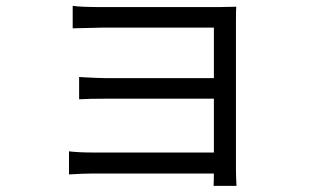

<svg xmlns="http://www.w3.org/2000/svg" viewBox="-20 -568 1040 644"><path d="M324.6 -544.2H711.4Q742.4 -545.2 772.4 -545.4Q771.4 -535.2 771.4 -495.6V1.8Q771.6 25.4 773.2 55.4H696.4Q697.4 42.8 697.4 -0.6V-475.4H324.6Q271.8 -474.6 223.8 -473V-548.4Q249.8 -544.2 324.6 -544.2ZM260.4 -308.8Q312.8 -306 332.8 -306H735.2V-237H333.6Q279.4 -237 245.4 -235V-309.8ZM294 -56.4H735.4V14H293.8Q260 14 211.4 17V-60.4Q243.8 -56.4 294 -56.4Z"/></svg>

Font: 寒蝉端黑体 Light
Style: Regular
Weight: 300
Designer: ChillDuanSans {Warren2060}; 
Source Han Sans {Ryoko NISHIZUKA 西塚涼子 (kana, bopomofo & ideographs); Paul D. Hunt (Latin, G
Foundry: ChillType&Adobe
Version: Version 1.300;Glyphs 3.3 (3306)